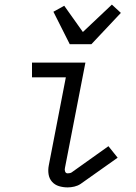

<svg xmlns="http://www.w3.org/2000/svg" viewBox="-20 -802 590 834"><path d="M274 12Q254 12 236 6.5Q218 1 206 -12.5Q194 -26 191 -45Q188 -64 192 -84L266 -466H119V-530H351L262 -72Q260 -64 263 -56.5Q266 -49 274 -49Q278 -49 283 -50Q288 -51 291 -53L451 -167L491 -117L330 -3Q318 5 303 8.5Q288 12 274 12ZM283 -610 212 -751 259 -777 340 -663 466 -782 505 -746 377 -610Z"/></svg>

Font: Lode Term
Style: Italic
Weight: 400
Italic angle: -11°
Monospace: yes
Designer: Belleve Invis
Foundry: Belleve Invis
Version: Version 29.2.0